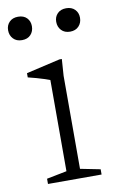

<svg xmlns="http://www.w3.org/2000/svg" viewBox="-91 -697 438 739"><g transform="rotate(-10 128.0 -327.0)"><path d="M171.5 -464.5 167 -399.5V-36L245 -20.5V0H35.5V-20.5L114 -36V-392.5Q108.5 -395 94.2 -399.5Q80 -404 62.8 -409Q45.5 -414 30 -417.5V-434L162 -464.5ZM33.5 -562.5Q12 -562.5 -0.5 -575.8Q-13 -589 -13 -609Q-13 -628.5 -0.5 -641.2Q12 -654 33.5 -654Q55.5 -654 67.8 -641.2Q80 -628.5 80 -609Q80 -589 67.8 -575.8Q55.5 -562.5 33.5 -562.5ZM221.5 -562.5Q200 -562.5 187.5 -575.8Q175 -589 175 -609Q175 -628.5 187.5 -641.2Q200 -654 221.5 -654Q243 -654 255.5 -641.2Q268 -628.5 268 -609Q268 -589 255.5 -575.8Q243 -562.5 221.5 -562.5Z"/></g></svg>

Font: Newsreader 14pt Light
Style: Regular
Weight: 300
Designer: Hugues Gentile
Foundry: Production Type
Version: Version 1.003